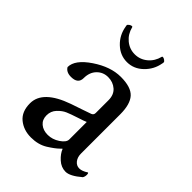

<svg xmlns="http://www.w3.org/2000/svg" viewBox="-183 -689 780 780"><g transform="rotate(45 206.5 -299.0)"><path d="M329.1 -316.4V-90.8Q329.1 -70.3 339.8 -56.6Q350.6 -43 366.7 -43Q382.8 -43 403.3 -56.6Q407.2 -56.6 407.2 -46.4Q407.2 -36.1 402.3 -28.3Q362.3 5.9 336.9 5.9Q311.5 5.9 291 -12.7Q270.5 -31.2 262.7 -51.8Q261.7 -51.8 255.4 -45.4Q240.2 -30.3 210.4 -11.7Q180.2 6.8 138.7 6.8Q96.7 6.8 67.4 -17.1Q38.1 -41 38.1 -88.9Q38.1 -162.6 157.7 -204.6Q175.8 -210.9 205.1 -220.7Q234.4 -230.5 244.6 -234.4Q254.9 -238.3 254.9 -250V-323.2Q254.9 -354.5 235.4 -371.6Q215.8 -388.7 187.5 -388.7Q159.2 -388.7 139.6 -368.7Q120.1 -348.6 120.1 -315.4Q120.1 -282.2 80.1 -282.2Q52.7 -282.2 42 -300.8Q42 -342.8 103.5 -384.3Q165 -425.8 223.6 -425.8Q282.2 -425.8 305.7 -399.9Q329.1 -374 329.1 -316.4ZM254.9 -97.7V-198.2Q247.1 -194.3 216.8 -184.6Q186.5 -174.8 169.4 -167.5Q152.3 -160.2 136.2 -143.1Q120.1 -126 120.1 -101.6Q120.1 -77.1 136.7 -63Q153.3 -48.8 179.7 -48.8Q206.1 -48.8 230.5 -64.9Q254.9 -81.1 254.9 -97.7ZM283.2 -600.6Q283.2 -603.5 287.6 -603.5Q292 -603.5 298.3 -599.1Q304.7 -594.7 304.7 -590.8V-586.9Q303.7 -584 303.7 -583Q296.9 -543 267.1 -514.2Q237.3 -485.4 198.2 -485.4Q159.2 -485.4 129.4 -513.7Q99.6 -542 92.8 -584Q92.8 -585 91.8 -587.9V-590.8Q91.8 -594.7 98.1 -599.1Q104.5 -603.5 108.9 -603.5Q113.3 -603.5 113.3 -600.6Q121.1 -569.3 144.5 -549.8Q168 -530.3 198.2 -530.3Q228.5 -530.3 252 -549.8Q275.4 -569.3 283.2 -600.6Z"/></g></svg>

Font: CrimsonText-Roman
Style: Roman
Weight: 400
Version: Version 0.13